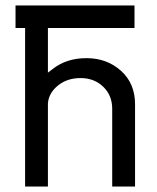

<svg xmlns="http://www.w3.org/2000/svg" viewBox="-20 -686 578 706"><path d="M37.1 -583V-666H474.6V-583H156.2V-418.9L172.9 -431.6Q224.6 -472.7 299.3 -472.2Q374 -471.7 425.3 -425.3Q476.6 -378.9 476.6 -302.7V0H392.6V-286.1Q392.6 -335 359.9 -366.7Q327.1 -398.4 278.3 -398.9Q229.5 -399.4 196.3 -374Q159.2 -345.7 156.2 -305.7V0H72.3V-583Z"/></svg>

Font: BF_TEXT
Style: Regular
Weight: 400
Foundry: EA DICE
Version: Version 1.404